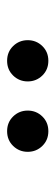

<svg xmlns="http://www.w3.org/2000/svg" viewBox="172 -887 156 540"><g transform="rotate(-90 250.0 -617.0)"><path d="M151 -559Q126 -559 109.5 -576Q93 -593 93 -617Q93 -641 109.5 -658Q126 -675 151 -675Q176 -675 192.5 -658Q209 -641 209 -617Q209 -593 192.5 -576Q176 -559 151 -559ZM349 -559Q324 -559 307.5 -576Q291 -593 291 -617Q291 -641 307.5 -658Q324 -675 349 -675Q374 -675 390.5 -658Q407 -641 407 -617Q407 -593 390.5 -576Q374 -559 349 -559Z"/></g></svg>

Font: Spectral
Style: Bold
Weight: 700
Designer: Jean-Baptiste Levee
Foundry: Production Type
Version: Version 2.001